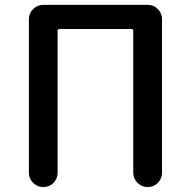

<svg xmlns="http://www.w3.org/2000/svg" viewBox="-20 -756 770 776"><path d="M154.3 0Q130.9 0 113.8 -17.1Q96.7 -34.2 96.7 -57.6V-678.7Q96.7 -702.1 113.8 -719.2Q130.9 -736.3 154.3 -736.3H577.1Q601.6 -736.3 618.2 -719.2Q634.8 -702.1 634.8 -678.7V-57.6Q634.8 -34.2 618.2 -17.1Q601.6 0 577.1 0H576.2Q552.7 0 535.6 -17.1Q518.6 -34.2 518.6 -57.6V-631.8Q518.6 -638.7 511.7 -638.7H220.7Q212.9 -638.7 212.9 -631.8V-57.6Q212.9 -34.2 196.3 -17.1Q179.7 0 155.3 0Z"/></svg>

Font: Gen Jyuu Gothic P Medium
Style: Regular
Weight: 500
Designer: [Source Han Sans]
Ryoko NISHIZUKA  (kana & ideographs); Paul D. Hunt (Latin, Greek & Cyrillic); Wenlong ZHANG  (bopomofo
Version: Version 1.002.20150607